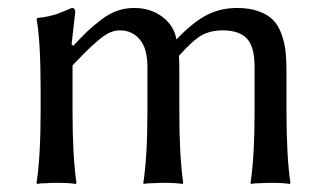

<svg xmlns="http://www.w3.org/2000/svg" viewBox="-20 -459 814 482"><path d="M619.1 -180.2V-292Q619.1 -341.3 599.9 -362.1Q580.6 -382.8 539.1 -382.8Q508.8 -382.8 486.3 -370.4Q463.9 -357.9 429.2 -318.8Q430.2 -306.6 430.2 -280.8V-180.2Q430.2 -67.4 439.9 0L438 2.9Q424.3 0 390.1 0Q374.5 0 362.3 1Q349.6 1 345.2 2L340.8 2.9L339.8 0Q350.1 -66.4 350.1 -180.2V-290Q350.1 -337.4 330.8 -360.1Q311.5 -382.8 280.8 -382.8Q268.1 -382.8 255.1 -377Q242.2 -371.1 224.6 -356Q207 -340.8 196.5 -330.3Q186 -319.8 162.1 -294.9V-180.2Q162.1 -67.4 171.9 0L169.9 2.9Q156.2 0 122.1 0Q106.4 0 94.2 1Q82 1 77.6 2L73.2 2.9L71.8 0Q82 -66.4 82 -180.2V-234.9Q82 -355.5 71.8 -411.1L74.2 -414.1Q88.4 -415 102.1 -418.2Q115.7 -421.4 122.3 -423.6Q128.9 -425.8 142.6 -431.6Q156.2 -437.5 160.2 -439Q168.9 -439 168.9 -429.2L159.7 -347.2L164.1 -344.2Q186 -367.7 200 -380.9Q213.9 -394 233.9 -409.4Q253.9 -424.8 274.2 -431.9Q294.4 -439 316.9 -439Q358.4 -439 387.9 -416.5Q417.5 -394 422.9 -359.9Q464.8 -403.8 499.3 -421.4Q533.7 -439 575.2 -439Q606.4 -439 629.4 -430.7Q652.3 -422.4 665.5 -408.9Q678.7 -395.5 686.5 -374Q694.3 -352.5 696.8 -330.8Q699.2 -309.1 699.2 -279.8V-180.2Q699.2 -67.4 709 0L707 2.9Q693.4 0 659.2 0Q643.6 0 631.3 1Q619.1 1 614.3 2L609.9 2.9L608.9 0Q619.1 -66.4 619.1 -180.2Z"/></svg>

Font: Linux Biolinum
Style: Regular
Weight: 400
Designer: Philipp H. Poll
Foundry: Philipp H. Poll
Version: Version 0.6.4